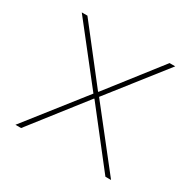

<svg xmlns="http://www.w3.org/2000/svg" viewBox="-122 -642 765 765"><g transform="rotate(30 260.0 -260.0)"><path d="M40 0 247 -263 45 -520H71L259 -279H261L449 -520H475L273 -263L480 0H454L261 -247H259L66 0Z"/></g></svg>

Font: M PLUS 1 Thin
Style: Regular
Weight: 100
Designer: Coji Morishita
Foundry: UNDERFOREST DESIGN
Version: Version 1.001